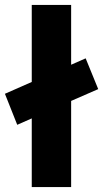

<svg xmlns="http://www.w3.org/2000/svg" viewBox="-21 -760 419 780"><path d="M268 -350V0H108V-279L49 -253L-1 -379L108 -427V-740H268V-497L327 -523L378 -398Z"/></svg>

Font: Our Lexend
Style: Bold
Weight: 700
Designer: Bonnie Shaver-Troup, Thomas Jockin
Foundry: Lexend
Version: Version 1.007